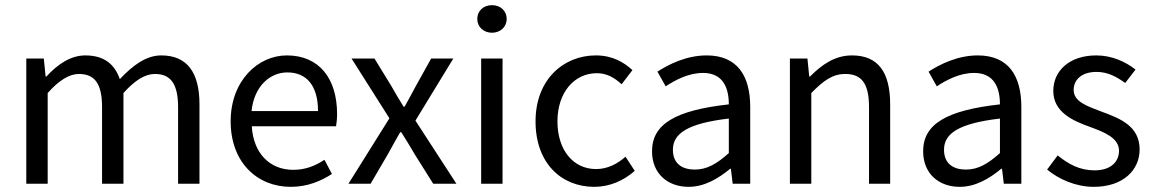

<svg xmlns="http://www.w3.org/2000/svg" viewBox="-20 -713 4474 745"><path d="M82 -486V0H165V-352C209 -402 250 -426 286 -426C348 -426 376 -388 376 -297V0H459V-352C504 -402 543 -426 581 -426C642 -426 671 -388 671 -297V0H754V-308C754 -432 706 -498 606 -498C547 -498 496 -460 445 -406C425 -463 385 -498 311 -498C253 -498 202 -462 160 -416H157L150 -486Z M875 -242C875 -83 978 12 1108 12C1174 12 1226 -11 1268 -38L1239 -93C1203 -69 1164 -54 1118 -54C1025 -54 963 -120 957 -223H1284C1286 -235 1288 -253 1288 -270C1288 -409 1218 -498 1093 -498C982 -498 875 -401 875 -242ZM1214 -282H956C966 -378 1027 -432 1095 -432C1171 -432 1214 -379 1214 -282Z M1491 -254 1332 0H1418L1484 -113C1501 -142 1516 -172 1533 -200H1537C1555 -172 1573 -142 1590 -113L1661 0H1751L1592 -245L1739 -486H1653L1594 -380C1579 -353 1565 -325 1550 -299H1546C1530 -325 1513 -353 1498 -380L1433 -486H1344Z M1832 -639C1832 -608 1857 -586 1889 -586C1921 -586 1946 -608 1946 -639C1946 -672 1921 -693 1889 -693C1857 -693 1832 -672 1832 -639ZM1847 -486V0H1930V-486Z M2058 -242C2058 -81 2157 12 2286 12C2344 12 2399 -11 2443 -50L2407 -105C2377 -78 2338 -57 2293 -57C2204 -57 2143 -131 2143 -242C2143 -354 2208 -429 2296 -429C2334 -429 2364 -412 2392 -386L2434 -441C2400 -472 2356 -498 2292 -498C2167 -498 2058 -405 2058 -242Z M2510 -126C2510 -39 2571 12 2652 12C2713 12 2767 -20 2813 -58H2816L2823 0H2891V-298C2891 -419 2841 -498 2722 -498C2644 -498 2576 -464 2531 -435L2563 -378C2601 -403 2652 -430 2708 -430C2787 -430 2808 -370 2808 -308C2601 -285 2510 -232 2510 -126ZM2808 -119C2761 -77 2723 -55 2676 -55C2628 -55 2591 -77 2591 -132C2591 -194 2646 -234 2808 -253Z M3045 -486V0H3128V-352C3176 -401 3211 -426 3260 -426C3324 -426 3352 -388 3352 -297V0H3434V-308C3434 -432 3388 -498 3286 -498C3219 -498 3169 -462 3123 -416H3120L3113 -486Z M3562 -126C3562 -39 3623 12 3704 12C3765 12 3819 -20 3865 -58H3868L3875 0H3943V-298C3943 -419 3893 -498 3774 -498C3696 -498 3628 -464 3583 -435L3615 -378C3653 -403 3704 -430 3760 -430C3839 -430 3860 -370 3860 -308C3653 -285 3562 -232 3562 -126ZM3860 -119C3813 -77 3775 -55 3728 -55C3680 -55 3643 -77 3643 -132C3643 -194 3698 -234 3860 -253Z M4043 -55C4089 -17 4155 12 4224 12C4339 12 4402 -54 4402 -133C4402 -225 4324 -254 4254 -280C4199 -301 4146 -318 4146 -364C4146 -401 4174 -434 4235 -434C4278 -434 4313 -415 4346 -391L4386 -443C4348 -473 4295 -498 4234 -498C4129 -498 4067 -438 4067 -360C4067 -278 4143 -244 4211 -220C4265 -200 4322 -178 4322 -128C4322 -86 4291 -52 4227 -52C4169 -52 4126 -76 4084 -110Z"/></svg>

Font: Cambridge Sans
Style: Regular
Weight: 400
Version: Version 2.020;PS 002.020;hotconv 1.0.88;makeotf.lib2.5.64775